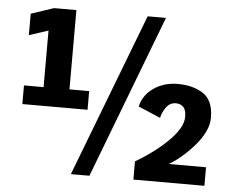

<svg xmlns="http://www.w3.org/2000/svg" viewBox="-50 -760 1011 820"><g transform="rotate(5 455.0 -350.0)"><path d="M50 -280V-360H134V-602.5L52 -575.5V-667.5L149 -700H245V-360H329.5V-280ZM282.5 0 550.5 -700H629L362 0ZM550.5 0V-78Q563 -85 586.8 -100.5Q610.5 -116 638 -137.2Q665.5 -158.5 690.5 -183.5Q715.5 -208.5 731.5 -234.8Q747.5 -261 747.5 -286.5Q747.5 -315.5 735.5 -328Q723.5 -340.5 703.5 -340.5Q677.5 -340.5 661.8 -318.5Q646 -296.5 641 -272.5L546 -313Q558 -364 602.2 -393.8Q646.5 -423.5 703.5 -423.5Q770.5 -423.5 814 -394.5Q857.5 -365.5 857.5 -291.5Q857.5 -262 843.2 -232.5Q829 -203 807 -176.8Q785 -150.5 761.8 -129.5Q738.5 -108.5 719.8 -95.2Q701 -82 694 -79.5H855V0Z"/></g></svg>

Font: Trispace SemiBold
Style: Regular
Weight: 600
Designer: Tyler Finck
Foundry: Etcetera Type Company
Version: Version 1.210; ttfautohint (v1.8.3)